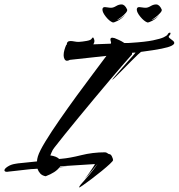

<svg xmlns="http://www.w3.org/2000/svg" viewBox="-103 -786 806 866"><path d="M254 60Q254 55 261 46.5Q268 38 279 26Q304 -2 319 -21.5Q334 -41 337 -46Q326 -34 311.5 -15.5Q297 3 278 22Q290 8 301 -8Q312 -24 319 -35Q326 -46 325 -46L169 -36Q167 -34 167 -33Q171 -33 180 -33.5Q189 -34 195.5 -34.5Q202 -35 196 -34L165 -31Q148 -8 103 9Q87 6 78.5 -3.5Q70 -13 66 -25Q62 -25 58.5 -24.5Q55 -24 52 -24Q41 -24 16.5 -21Q-8 -18 -32 -15.5Q-56 -13 -64 -12Q-66 -12 -67.5 -11.5Q-69 -11 -71 -11Q-83 -11 -83 -18Q-83 -25 -68.5 -34.5Q-54 -44 -35 -47Q-27 -49 1.5 -51.5Q30 -54 64 -58Q64 -65 65.5 -71Q67 -77 68 -81Q75 -104 101.5 -147.5Q128 -191 165.5 -245Q203 -299 243 -354Q283 -409 319 -456.5Q355 -504 377 -534L212 -516Q205 -512 199 -512Q192 -512 188 -519.5Q184 -527 184 -537Q184 -548 187.5 -560.5Q191 -573 196 -584H198Q198 -601 215 -601Q223 -601 232.5 -599Q242 -597 252 -597Q269 -598 288 -601.5Q307 -605 310 -611Q314 -617 316 -617Q319 -617 322 -607Q323 -605 323 -601Q323 -594 318 -586L397 -589Q398 -592 398 -595Q397 -598 396 -601.5Q395 -605 395 -608Q395 -616 404 -616Q406 -616 414 -614Q422 -611 434 -605.5Q446 -600 458 -592H475L490 -593Q553 -597 587 -604Q621 -611 635.5 -618Q650 -625 653 -630.5Q656 -636 658 -637Q662 -639 663 -639Q666 -639 666 -636Q666 -630 659 -623Q656 -619 662 -614Q668 -609 675.5 -603.5Q683 -598 683 -592Q683 -586 670.5 -579.5Q658 -573 626 -566.5Q594 -560 533 -552Q532 -552 518.5 -539.5Q505 -527 486.5 -508Q468 -489 449.5 -470.5Q431 -452 418 -439Q405 -426 403 -426Q402 -426 412.5 -438.5Q423 -451 439 -469.5Q455 -488 471.5 -506.5Q488 -525 498.5 -537Q509 -549 508 -549L493 -548Q493 -543 492 -540Q480 -527 454.5 -497.5Q429 -468 395 -428Q361 -388 324 -343.5Q287 -299 251.5 -256Q216 -213 187.5 -177.5Q159 -142 142 -120Q134 -110 129.5 -98.5Q125 -87 124 -85Q152 -81 164 -69L175 -70Q211 -73 263 -86Q315 -99 370 -99H371Q376 -99 381.5 -95Q387 -91 389 -91Q397 -91 402 -80Q407 -69 407 -64Q407 -60 392.5 -46.5Q378 -33 356 -15Q334 3 311.5 20Q289 37 272.5 48.5Q256 60 254 60ZM561 -685Q546 -691 530 -710.5Q514 -730 514 -743Q514 -754 525 -754Q530 -754 538 -752.5Q546 -751 554 -751Q564 -751 576.5 -758.5Q589 -766 601 -766Q616 -766 626 -744Q629 -738 620 -728Q611 -718 599.5 -709Q588 -700 580 -695Q585 -696 596.5 -703Q608 -710 616 -719Q601 -701 583.5 -692Q566 -683 561 -685ZM405 -685Q390 -691 374.5 -710.5Q359 -730 359 -743Q359 -754 370 -754Q375 -754 382.5 -752.5Q390 -751 398 -751Q408 -751 420.5 -758.5Q433 -766 445 -766Q460 -766 470 -744Q473 -738 464.5 -728Q456 -718 444 -709Q432 -700 424 -695Q430 -696 442 -704Q454 -712 463 -721Q447 -702 428.5 -692.5Q410 -683 405 -685Z"/></svg>

Font: Smooch
Style: Regular
Weight: 400
Designer: Robert E. Leuschke
Foundry: Robert E. Leuschke
Version: Version 1.010; ttfautohint (v1.8.3)